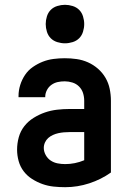

<svg xmlns="http://www.w3.org/2000/svg" viewBox="-20 -770 540 798"><path d="M251 8Q227 8 203 5.5Q179 3 156.5 -5Q134 -13 113.5 -26Q93 -39 78.5 -58Q64 -77 57.5 -100.5Q51 -124 51 -148Q51 -174 58 -199.5Q65 -225 81 -245.5Q97 -266 119.5 -280Q142 -294 166.5 -302.5Q191 -311 217 -314Q243 -317 269 -317H330V-351Q330 -368 325 -383.5Q320 -399 308.5 -410.5Q297 -422 281 -427Q265 -432 249 -432Q234 -432 220 -429Q206 -426 194 -417.5Q182 -409 175 -395.5Q168 -382 168 -368V-366H57V-371Q57 -394 64 -416.5Q71 -439 84 -458.5Q97 -478 116.5 -491.5Q136 -505 157.5 -513.5Q179 -522 202.5 -525Q226 -528 249 -528Q274 -528 298.5 -524.5Q323 -521 345.5 -511Q368 -501 387 -484.5Q406 -468 418.5 -446.5Q431 -425 436 -400.5Q441 -376 441 -351V-53Q400 -24 351 -8Q302 8 251 8ZM251 -88Q271 -88 291 -92Q311 -96 330 -104V-221H269Q257 -221 245.5 -220Q234 -219 222.5 -216.5Q211 -214 200 -209Q189 -204 180.5 -196.5Q172 -189 167 -178Q162 -167 162 -155Q162 -140 170 -125.5Q178 -111 191 -102.5Q204 -94 219.5 -91Q235 -88 251 -88ZM250 -590Q234 -590 218 -595Q202 -600 191 -611Q180 -622 175 -638Q170 -654 170 -670Q170 -686 175 -702Q180 -718 191 -729Q202 -740 218 -745Q234 -750 250 -750Q266 -750 282 -745Q298 -740 309 -729Q320 -718 325 -702Q330 -686 330 -670Q330 -654 325 -638Q320 -622 309 -611Q298 -600 282 -595Q266 -590 250 -590Z"/></svg>

Font: Moesevka
Style: Bold
Weight: 700
Monospace: yes
Designer: Belleve Invis
Foundry: Belleve Invis
Version: Version 32.5.0; ttfautohint (v1.8.4)